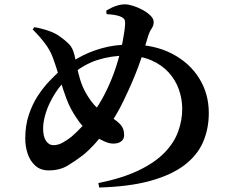

<svg xmlns="http://www.w3.org/2000/svg" viewBox="-20 -808 1040 864"><path d="M126.9 -675.7 134.9 -685.8Q169.9 -679.6 201.1 -668.5Q232.2 -657.4 252.4 -641.6Q272.8 -627.3 290.1 -610.1Q307.4 -592.9 314.9 -560.6Q320.9 -536.5 326.2 -508.1Q331.6 -479.8 340.6 -450.1Q349.6 -420.5 364.9 -392.1Q390.1 -347.6 417.3 -322.4Q444.4 -297.1 476.4 -281.6Q498.3 -270.9 518.4 -251.3Q538.6 -231.6 538.6 -200.3Q538.6 -181.5 525.1 -171.6Q511.7 -161.8 490 -161.8Q471.6 -161.8 450.4 -171.4Q429.2 -181.1 413.1 -191.1Q362.5 -223.1 334.3 -262.6Q306.1 -302.1 289.1 -339.1Q276.5 -368.3 264 -406.6Q251.5 -444.9 239.9 -482.8Q228.3 -520.7 217.9 -548.4Q206 -581.7 181.8 -613.4Q157.6 -645.2 126.9 -675.7ZM459.9 -744.3 457.9 -759.8Q480.9 -774.2 502.1 -781.3Q523.2 -788.5 542.5 -788.5Q557.2 -788.5 578.9 -781.7Q600.7 -775 622.1 -763.3Q643.4 -751.6 657.5 -737.5Q671.6 -723.3 671.6 -708.8Q671.6 -692.6 662.2 -679.3Q652.7 -666.1 645.2 -641.3Q634.8 -605.2 624.7 -573.1Q614.5 -541 602.5 -508.4Q590.4 -475.7 574.1 -437.7Q557.8 -399.8 534.7 -352Q508.1 -296.8 475.4 -248.8Q442.6 -200.9 410.4 -165Q378.2 -129.1 351.1 -108.1Q320.7 -84.6 284.7 -62.9Q248.8 -41.2 199.3 -41.2Q162.6 -41.2 139 -62.3Q115.5 -83.5 104.5 -116.3Q93.6 -149.1 93.6 -184.4Q93.6 -243 109.7 -291.3Q125.7 -339.5 150.7 -377.6Q175.8 -415.6 202.8 -443.6Q229.8 -471.6 250.7 -490.5Q285 -520.1 331.4 -546.9Q377.7 -573.6 437 -590.6Q496.2 -607.6 567.6 -607.6Q674.2 -607.6 753.3 -566.8Q832.4 -526 876 -456.2Q919.6 -386.5 919.6 -299.5Q919.6 -228.7 893.9 -169Q868.2 -109.3 810.2 -65.1Q752.2 -20.9 657.8 5.5Q563.5 31.9 426.2 35.8L422.6 15.9Q532.2 -6.5 604.9 -41.7Q677.6 -76.9 720.4 -121.1Q763.3 -165.4 781.6 -215.8Q800 -266.2 800 -318.8Q800 -362.2 785.2 -404.6Q770.5 -447 739.5 -481.5Q708.5 -515.9 660.8 -536.7Q613.1 -557.6 546.5 -557.6Q480.1 -557.6 418 -537.8Q356 -518 298.3 -468.6Q255.5 -431.9 228.1 -388.2Q200.6 -344.5 187.3 -303.6Q174 -262.6 174 -230.4Q174 -192.5 187.4 -173.6Q200.8 -154.7 219.8 -154.7Q241.4 -154.7 261.2 -165.7Q281.1 -176.7 300.3 -191.6Q324.6 -212.1 351.1 -240.7Q377.6 -269.2 403 -305.2Q428.5 -341.1 449.2 -380.9Q481.8 -443.9 501.8 -506Q521.8 -568.2 531.7 -619.6Q541.7 -671.1 543 -701.1Q543.6 -718.1 536.8 -724.6Q530 -731.1 518.2 -735.1Q506.4 -739.1 491.4 -741.4Q476.4 -743.6 459.9 -744.3Z"/></svg>

Font: Source Han Serif JP VF
Style: Regular
Weight: 250
Designer: Ryoko NISHIZUKA 西塚涼子 (kana & ideographs); Frank Grießhammer (Latin, Greek & Cyrillic); Wenlong ZHANG 张文龙 (bopomofo); San
Foundry: Adobe
Version: Version 2.001;hotconv 1.1.0;makeotfexe 2.6.0